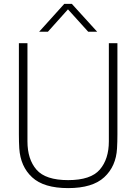

<svg xmlns="http://www.w3.org/2000/svg" viewBox="-20 -952 700 986"><path d="M583 -262Q583 -223 581 -190Q576 -98 515.5 -42Q455 14 330 14Q205 14 145 -41.5Q85 -97 79 -190Q77 -222 77 -262V-730H121V-226Q121 -134 167.5 -80.5Q214 -27 330 -27Q446 -27 492.5 -81Q539 -135 539 -226V-730H583ZM181 -789 310 -932H349L479 -789H433L329 -904L226 -789Z"/></svg>

Font: Nacelle UltraLight
Style: Regular
Weight: 200
Designer: Sora Sagano
Foundry: Sora Sagano
Version: Version 1.000;FEAKit 1.0